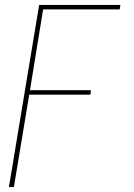

<svg xmlns="http://www.w3.org/2000/svg" viewBox="-20 -540 540 775"><path d="M16 215 138 -520H466L463 -502H154L101 -176H347L345 -158H98L36 215Z"/></svg>

Font: Iosevka SS04 Thin
Style: Italic
Weight: 100
Italic angle: -9°
Monospace: yes
Designer: Belleve Invis
Foundry: Belleve Invis
Version: Version 19.0.0; ttfautohint (v1.8.4)